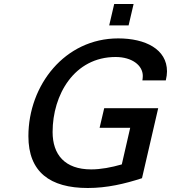

<svg xmlns="http://www.w3.org/2000/svg" viewBox="-20 -927 855 960"><path d="M623 -800 648 -907H551L526 -800ZM122 -246C122 -67 230 13 419 13C515 13 604 -8 690 -36L771 -386H501L478 -288H631L589 -105C537 -90 484 -80 436 -80C304 -80 243 -154 243 -267C243 -453 351 -642 558 -642C639 -642 694 -601 694 -547C694 -540 693 -533 692 -525H809C813 -542 815 -557 815 -570C815 -681 707 -735 571 -735C304 -735 122 -501 122 -246Z"/></svg>

Font: Perun Medium Italic
Style: Regular
Weight: 500
Italic angle: -12°
Foundry: Copyright (c) Stefan Peev, Context Ltd, 2016
Version: Version 1.026